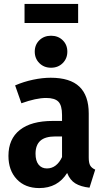

<svg xmlns="http://www.w3.org/2000/svg" viewBox="-20 -942 533 978"><path d="M465 -78 436 14Q391 9 363.5 -8Q336 -25 322 -61Q274 16 180 16Q108 16 65.5 -29Q23 -74 23 -148Q23 -234 81 -280Q139 -326 249 -326H296V-356Q296 -405 277.5 -424Q259 -443 215 -443Q164 -443 89 -416L57 -507Q101 -526 148.5 -536Q196 -546 238 -546Q337 -546 384.5 -500.5Q432 -455 432 -364V-140Q432 -112 439.5 -99Q447 -86 465 -78ZM296 -142V-247H262Q210 -247 185.5 -225Q161 -203 161 -159Q161 -123 176.5 -103.5Q192 -84 219 -84Q244 -84 263.5 -99Q283 -114 296 -142ZM323 -679Q323 -644 299.5 -620.5Q276 -597 240 -597Q204 -597 180.5 -620.5Q157 -644 157 -679Q157 -714 180.5 -737Q204 -760 240 -760Q276 -760 299.5 -737Q323 -714 323 -679ZM105 -825V-922H378V-825Z"/></svg>

Font: Fira Sans Condensed SemiBold
Style: Regular
Weight: 600
Width: 3
Designer: bBox Type GmbH & Carrois Corporate GbR & Edenspiekermann AG
Foundry: bBox Type GmbH & Carrois Corporate GbR & Edenspiekermann AG
Version: Version 4.301